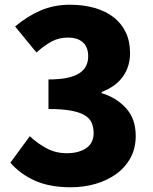

<svg xmlns="http://www.w3.org/2000/svg" viewBox="-20 -778 649 812"><path d="M279 14Q190 14 127.5 -14Q65 -42 24 -90L106 -202Q140 -170 178.5 -150Q217 -130 262 -130Q313 -130 344.5 -151.5Q376 -173 376 -215Q376 -239 368 -258Q360 -277 339 -290Q318 -303 281 -310Q244 -317 185 -317V-442Q233 -442 265 -449Q297 -456 316.5 -469Q336 -482 344.5 -500Q353 -518 353 -540Q353 -578 331 -598.5Q309 -619 267 -619Q229 -619 198.5 -602.5Q168 -586 134 -556L44 -666Q96 -710 152.5 -734Q209 -758 275 -758Q333 -758 380 -744.5Q427 -731 460.5 -705Q494 -679 512 -641Q530 -603 530 -553Q530 -497 500 -454.5Q470 -412 410 -389V-384Q473 -365 513.5 -320Q554 -275 554 -203Q554 -151 532 -110.5Q510 -70 472 -42.5Q434 -15 384.5 -0.5Q335 14 279 14Z"/></svg>

Font: Kinto Sans Black
Style: Regular
Weight: 900
Designer: Authors: Ryoko NISHIZUKA  (kana & ideographs); Paul D. Hunt (Latin, Greek & Cyrillic); Wenlong ZHANG  (bopomofo); Sandol
Foundry: Adobe Systems Incorporated, ookami Inc.
Version: Version 0.001